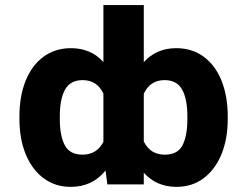

<svg xmlns="http://www.w3.org/2000/svg" viewBox="-20 -727 976 757"><path d="M675.8 9.8Q597.2 9.8 546.9 -45.9V0H403.3L396 -54.7Q344.2 9.8 258.8 9.8Q197.8 9.8 151.9 -24.4Q106 -58.6 81.3 -119.1Q56.6 -179.7 56.6 -257.8V-267.6Q56.6 -348.1 81.3 -409.2Q106 -470.2 152.1 -503.7Q198.2 -537.1 259.8 -537.1Q338.4 -537.1 387.7 -482.4V-707H546.9V-481.9Q596.7 -537.1 674.8 -537.1Q736.8 -537.1 782.7 -503.7Q828.6 -470.2 853.3 -409.2Q877.9 -348.1 877.9 -267.6V-257.8Q877.9 -179.7 853.3 -119.1Q828.6 -58.6 783 -24.4Q737.3 9.8 675.8 9.8ZM628.9 -411.1Q571.8 -411.1 546.9 -357.4V-169.4Q572.3 -117.2 629.9 -117.2Q680.7 -117.2 699.7 -154.5Q718.8 -191.9 718.8 -257.8V-267.6Q718.8 -336.9 698 -374Q677.2 -411.1 628.9 -411.1ZM305.7 -117.2Q334 -117.2 354.7 -130.4Q375.5 -143.6 387.7 -168V-357.9Q362.8 -411.1 305.7 -411.1Q257.3 -411.1 236.6 -374Q215.8 -336.9 215.8 -267.6V-257.8Q215.8 -191.9 235.4 -154.5Q254.9 -117.2 305.7 -117.2Z"/></svg>

Font: Pretendard ExtraBold
Style: Regular
Weight: 800
Designer: Base glyphs from Inter by Rasmus Andersson; Hangeul glyphs from Noto Sans CJK(Source Han Sans) by Jang Soo-young and Kan
Foundry: Kil Hyung-jin
Version: Version 1.309